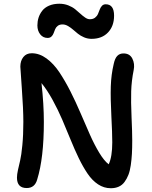

<svg xmlns="http://www.w3.org/2000/svg" viewBox="-20 -956 813 1028"><path d="M234.9 -752.9Q210.4 -752.9 195.3 -772.2Q180.2 -791.5 180.2 -819.8Q180.2 -841.8 186.5 -861.6Q192.9 -881.3 206.1 -898.4Q219.2 -915.5 242.9 -925.8Q266.6 -936 297.9 -936Q323.2 -936 345.2 -927.5Q367.2 -918.9 382.3 -906.7Q397.5 -894.5 410.6 -882.3Q423.8 -870.1 436.5 -861.6Q449.2 -853 460.9 -853Q478 -853 488.8 -861.3Q499.5 -869.6 504.6 -881.3Q509.8 -893.1 513.9 -904.8Q518.1 -916.5 525.9 -924.8Q533.7 -933.1 545.9 -933.1Q590.8 -933.1 590.8 -872.1Q590.8 -816.4 558.3 -782.2Q525.9 -748 470.2 -748Q449.2 -748 430.2 -756.1Q411.1 -764.2 397.2 -775.4Q383.3 -786.6 370.4 -797.9Q357.4 -809.1 343.3 -817.1Q329.1 -825.2 314.9 -825.2Q299.3 -825.2 289.6 -817.9Q279.8 -810.5 275.4 -799.8Q271 -789.1 267.1 -778.3Q263.2 -767.6 255.4 -760.3Q247.6 -752.9 234.9 -752.9ZM123 50.8Q70.8 50.8 70.8 -4.9Q70.8 -21.5 76.2 -46.1Q81.5 -70.8 87.9 -96.9Q94.2 -123 99.6 -178.2Q105 -233.4 105 -303.2Q105 -371.1 96.9 -481.9Q88.9 -592.8 88.9 -599.1Q88.9 -630.4 105 -650.6Q121.1 -670.9 149.9 -670.9Q190.9 -670.9 229 -643.1Q267.1 -615.2 297.9 -569.1Q328.6 -522.9 357.2 -466.6Q385.7 -410.2 411.6 -349.6Q437.5 -289.1 461.2 -235.6Q484.9 -182.1 511.2 -138.4Q537.6 -94.7 562 -76.2Q581.1 -116.7 581.1 -193.8Q581.1 -242.7 576.2 -335.9Q571.3 -429.2 573.2 -492.9Q575.2 -556.6 588.9 -613.8Q595.2 -643.6 607.9 -656.7Q620.6 -669.9 641.1 -669.9Q674.8 -669.9 688.7 -642.1Q702.6 -614.3 695.8 -581.1Q684.1 -522.9 682.4 -467.3Q680.7 -411.6 684.3 -330.1Q688 -248.5 688 -203.1Q688 -163.1 686.3 -132.6Q684.6 -102.1 680.2 -71.5Q675.8 -41 667.5 -19.8Q659.2 1.5 646.7 18.3Q634.3 35.2 615.7 43.5Q597.2 51.8 573.2 51.8Q536.6 51.8 505.1 31Q473.6 10.3 448.7 -26.6Q423.8 -63.5 401.6 -109.4Q379.4 -155.3 357.2 -210Q335 -264.6 313 -315.9Q291 -367.2 262 -420.4Q232.9 -473.6 202.1 -511.2Q214.8 -398.4 214.8 -303.2Q214.8 -109.9 179.2 4.9Q166.5 50.8 123 50.8Z"/></svg>

Font: Shantell Sans Bouncy
Style: Regular
Weight: 500
Designer: Stephen Nixon, Anya Danilova, Shantell Martin
Foundry: Arrow Type
Version: Version 1.006;[9816181b4]